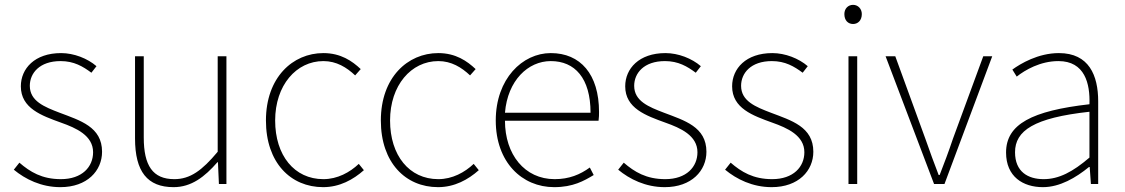

<svg xmlns="http://www.w3.org/2000/svg" viewBox="-20 -759 4640 792"><path d="M229 13C340 13 401 -55 401 -133C401 -236 310 -262 226 -294C163 -318 103 -342 103 -405C103 -457 143 -507 230 -507C285 -507 322 -485 357 -459L378 -486C341 -518 285 -540 232 -540C123 -540 66 -476 66 -403C66 -312 152 -282 232 -253C294 -231 364 -200 364 -131C364 -71 319 -20 231 -20C153 -20 104 -50 60 -88L37 -59C84 -20 150 13 229 13Z M696 13C769 13 824 -29 877 -90H879L883 0H914V-527H878V-133C813 -55 764 -20 699 -20C610 -20 573 -76 573 -192V-527H537V-188C537 -51 588 13 696 13Z M1313 13C1381 13 1437 -18 1481 -57L1460 -83C1423 -48 1372 -20 1314 -20C1194 -20 1115 -118 1115 -262C1115 -407 1202 -507 1314 -507C1368 -507 1410 -481 1445 -448L1468 -474C1433 -507 1386 -540 1314 -540C1187 -540 1077 -439 1077 -262C1077 -88 1179 13 1313 13Z M1787 13C1855 13 1911 -18 1955 -57L1934 -83C1897 -48 1846 -20 1788 -20C1668 -20 1589 -118 1589 -262C1589 -407 1676 -507 1788 -507C1842 -507 1884 -481 1919 -448L1942 -474C1907 -507 1860 -540 1788 -540C1661 -540 1551 -439 1551 -262C1551 -88 1653 13 1787 13Z M2266 13C2344 13 2389 -13 2429 -37L2413 -68C2373 -39 2328 -20 2268 -20C2144 -20 2063 -122 2063 -261H2449C2451 -275 2451 -286 2451 -297C2451 -453 2374 -540 2252 -540C2135 -540 2025 -434 2025 -262C2025 -90 2133 13 2266 13ZM2063 -294C2074 -427 2158 -507 2252 -507C2351 -507 2416 -437 2416 -294Z M2722 13C2833 13 2894 -55 2894 -133C2894 -236 2803 -262 2719 -294C2656 -318 2596 -342 2596 -405C2596 -457 2636 -507 2723 -507C2778 -507 2815 -485 2850 -459L2871 -486C2834 -518 2778 -540 2725 -540C2616 -540 2559 -476 2559 -403C2559 -312 2645 -282 2725 -253C2787 -231 2857 -200 2857 -131C2857 -71 2812 -20 2724 -20C2646 -20 2597 -50 2553 -88L2530 -59C2577 -20 2643 13 2722 13Z M3163 13C3274 13 3335 -55 3335 -133C3335 -236 3244 -262 3160 -294C3097 -318 3037 -342 3037 -405C3037 -457 3077 -507 3164 -507C3219 -507 3256 -485 3291 -459L3312 -486C3275 -518 3219 -540 3166 -540C3057 -540 3000 -476 3000 -403C3000 -312 3086 -282 3166 -253C3228 -231 3298 -200 3298 -131C3298 -71 3253 -20 3165 -20C3087 -20 3038 -50 2994 -88L2971 -59C3018 -20 3084 13 3163 13Z M3480 0H3516V-527H3480ZM3499 -660C3519 -660 3535 -675 3535 -701C3535 -723 3519 -739 3499 -739C3478 -739 3463 -723 3463 -701C3463 -675 3478 -660 3499 -660Z M3833 0H3876L4073 -527H4036L3911 -187C3894 -136 3874 -83 3856 -37H3852C3834 -83 3815 -136 3797 -187L3673 -527H3633Z M4282 13C4352 13 4418 -26 4472 -70H4475L4480 0H4510V-341C4510 -448 4472 -540 4348 -540C4262 -540 4189 -496 4156 -472L4174 -443C4208 -470 4271 -507 4346 -507C4455 -507 4477 -414 4474 -329C4237 -302 4130 -247 4130 -130C4130 -30 4200 13 4282 13ZM4285 -20C4221 -20 4167 -50 4167 -131C4167 -220 4245 -273 4474 -298V-109C4405 -50 4348 -20 4285 -20Z"/></svg>

Font: Harano Aji Gothic CN ExtraLight
Style: Regular
Weight: 250
Foundry: Masamichi Hosoda
Version: HaranoAjiGothicCN-ExtraLight version 20230610;ttx 4.39.4